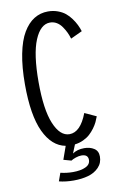

<svg xmlns="http://www.w3.org/2000/svg" viewBox="-98 -761 646 1013"><g transform="rotate(-10 225.0 -255.0)"><path d="M219 90.5 177.5 79 202.5 8.5Q130 -5 88.5 -93.2Q47 -181.5 47 -348Q47 -440.5 60.8 -510Q74.5 -579.5 99.8 -622Q125 -664.5 158.5 -685.2Q192 -706 233 -706Q261 -706 285 -697.2Q309 -688.5 325.5 -675Q342 -661.5 355.5 -642.8Q369 -624 377 -607.5Q385 -591 391 -572.5L329 -543.5Q323.5 -562 316 -577.8Q308.5 -593.5 297 -610.2Q285.5 -627 269.2 -636.8Q253 -646.5 233.5 -646.5Q182.5 -646.5 151.2 -571.5Q120 -496.5 120 -348Q120 -199.5 151.5 -124Q183 -48.5 233.5 -48.5Q292.5 -48.5 329 -145L391 -116.5Q385.5 -101.5 378.8 -87.2Q372 -73 359.8 -56.2Q347.5 -39.5 333.2 -26.5Q319 -13.5 297.8 -3.5Q276.5 6.5 252 9.5L233.5 55Q259 37.5 296 37.5Q327 37.5 348.8 51.5Q370.5 65.5 370.5 95Q370.5 129.5 348 153Q325.5 176.5 291 186.2Q256.5 196 212.5 196Q170 196 134.5 187L150 143.5Q182.5 151.5 216.5 151.5Q258 151.5 284.2 139.5Q310.5 127.5 310.5 102.5Q310.5 73 275 73Q261 73 244.8 78.5Q228.5 84 219 90.5Z"/></g></svg>

Font: League Mono Condensed Light
Style: Regular
Weight: 300
Width: 1
Designer: Tyler Finck
Foundry: The League of Moveable Type / Tyler Finck
Version: Version 2.210